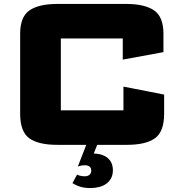

<svg xmlns="http://www.w3.org/2000/svg" viewBox="-20 -727 913 973"><path d="M82.1 -555.5Q82.1 -642.1 129.6 -674.5Q177 -707 270 -707H619.5Q712.9 -707 760.6 -674.5Q808.3 -642.1 808.3 -555.5V-462.8L602.1 -424.9V-532Q602.1 -532 602.1 -532Q602.1 -532 602.1 -532H288.3Q288.3 -532 288.3 -532Q288.3 -532 288.3 -532V-168Q288.3 -168 288.3 -168Q288.3 -168 288.3 -168H605.6Q605.6 -168 605.6 -168Q605.6 -168 605.6 -168V-288.1L811.8 -247.7V-150.5Q811.8 -60.2 765.6 -26.6Q719.4 7 623 7H270Q173.6 7 127.8 -26.7Q82.1 -60.4 82.1 -150.5ZM417.3 7H472.6L455.1 51.2Q479.1 51.7 497.3 58Q515.4 64.4 527.6 75.4Q539.8 86.3 545.9 101.7Q552.1 117.1 552.1 135.4Q552.1 158.8 543.1 175.9Q534.2 193 518.7 204.1Q503.3 215.2 482.5 220.6Q461.6 226 437.6 226Q409.9 226 388.1 219.6Q366.3 213.2 347.1 201L370.6 157.6Q376.5 161.3 387.2 163.8Q397.9 166.4 409.9 166.4Q424.7 166.4 433.6 158.7Q442.5 151 442.5 137.6Q442.5 124 433.7 117.2Q424.9 110.5 411.1 110.5Q400.3 110.5 392.1 112Q383.8 113.5 374.3 117.2Z"/></svg>

Font: Science Gothic
Style: Regular
Weight: 400
Designer: Thomas Phinney, Vassil Kateliev, Brandon Buerkle
Foundry: Font Detective LLC
Version: Version 1.018